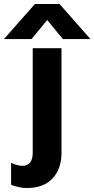

<svg xmlns="http://www.w3.org/2000/svg" viewBox="-96 -750 476 968"><path d="M80 -730H204L360 -553H221L142 -649L63 -553H-76ZM-40 182V71Q-7 86 17 86Q69 86 69 19V-507H214V21Q214 101 169 149.5Q124 198 39 198Q4 198 -40 182Z"/></svg>

Font: Hind Bold
Style: Regular
Weight: 700
Designer: Manushi Parikh, Satya Rajpurohit
Foundry: Indian Type Foundry
Version: Version 1.201;PS 1.0;hotconv 1.0.78;makeotf.lib2.5.61930; tt